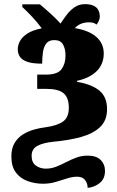

<svg xmlns="http://www.w3.org/2000/svg" viewBox="-20 -680 564 929"><path d="M404 229Q404 207 391.5 191Q379 175 353 175Q330 175 304 183.5Q278 192 249 200.5Q220 209 188 209Q150 209 114.5 196.5Q79 184 57 155Q35 126 35 77Q35 38 50.5 12Q66 -14 91 -29.5Q116 -45 144.5 -53Q173 -61 199 -64Q257 -72 285 -92Q313 -112 313 -159Q313 -207 288 -228.5Q263 -250 204 -250H160V-319H202Q259 -319 278 -345.5Q297 -372 297 -411Q297 -443 285 -464.5Q273 -486 243 -486Q216 -486 203.5 -469Q191 -452 187.5 -425.5Q184 -399 184 -372Q136 -372 110.5 -381.5Q85 -391 75.5 -406.5Q66 -422 66 -442Q66 -460 76 -480Q86 -500 111.5 -517Q137 -534 182 -543Q160 -573 131.5 -603Q103 -633 88 -646V-659H173Q204 -633 227.5 -611.5Q251 -590 273 -566Q286 -586 302 -607.5Q318 -629 340 -644.5Q362 -660 392 -660Q463 -660 463 -598Q463 -593 459 -581.5Q455 -570 447 -561Q439 -568 429.5 -570Q420 -572 411 -572Q368 -572 342 -544Q410 -533 446 -501.5Q482 -470 482 -421Q482 -371 449 -337Q416 -303 353 -289V-284Q424 -272 461 -241.5Q498 -211 498 -152Q498 -97 464 -65Q430 -33 371.5 -17Q313 -1 237 6Q188 11 160.5 26Q133 41 133 74Q133 107 154 121.5Q175 136 201 136Q228 136 252 126.5Q276 117 300 104.5Q324 92 349.5 82.5Q375 73 404 73Q446 73 467 94Q488 115 488 147Q488 185 462.5 205.5Q437 226 404 229Z"/></svg>

Font: Noto Serif SemiCondensed Black
Style: Regular
Weight: 900
Width: 4
Designer: Monotype Design Team
Foundry: Monotype Imaging Inc.
Version: Version 2.014; ttfautohint (v1.8.4.7-5d5b)